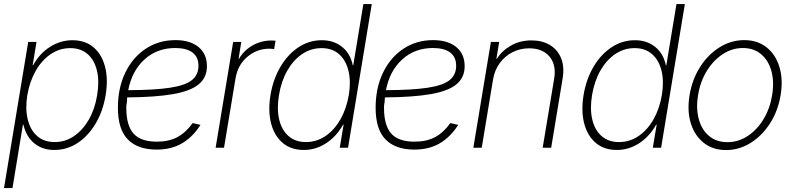

<svg xmlns="http://www.w3.org/2000/svg" viewBox="-32 -748 4005 972"><path d="M-11.7 204.1 110.8 -535.6H152.8L133.3 -417.5H135.7Q168 -477.1 221.2 -510.7Q274.4 -544.4 334.5 -544.4Q399.4 -544.4 441.7 -508.3Q483.9 -472.2 500 -409.4Q516.1 -346.7 502.9 -267.1Q489.7 -186.5 452.9 -123.8Q416 -61 362.1 -24.9Q308.1 11.2 242.7 11.2Q182.1 11.2 141.1 -22.9Q100.1 -57.1 86.4 -117.2H84L31.2 204.1ZM245.1 -28.8Q298.3 -28.8 342.8 -59.1Q387.2 -89.4 418 -143.1Q448.7 -196.8 460 -267.1Q471.7 -337.4 458.7 -390.9Q445.8 -444.3 411.4 -474.4Q377 -504.4 323.7 -504.4Q269.5 -504.4 224.4 -473.6Q179.2 -442.9 148.7 -389.2Q118.2 -335.4 106.4 -267.1Q95.2 -198.2 108.2 -144.3Q121.1 -90.3 155.8 -59.6Q190.4 -28.8 245.1 -28.8Z M760.7 9.3Q665.5 9.3 615.2 -42Q564.9 -93.3 564.9 -202.1Q564.9 -303.2 602.5 -380.6Q640.1 -458 706.1 -501.5Q772 -544.9 856.4 -544.9Q930.2 -544.9 972.9 -510Q1015.6 -475.1 1015.6 -412.6Q1015.6 -356 974.4 -321.5Q933.1 -287.1 844 -271.5Q754.9 -255.9 611.8 -254.9Q610.8 -243.2 610.4 -231Q607.9 -215.8 607.4 -211.4Q606.9 -207 607.4 -204.1Q607.4 -202.6 607.4 -201.2Q607.4 -113.3 643.8 -72Q680.2 -30.8 762.2 -30.8Q822.8 -30.8 865.7 -53.7Q908.7 -76.7 943.4 -125L982.9 -115.7Q943.8 -54.2 889.6 -22.5Q835.4 9.3 760.7 9.3ZM617.2 -291.5Q752 -292 829.6 -304Q907.2 -315.9 939.9 -342.8Q972.7 -369.6 972.7 -415Q972.7 -459.5 942.4 -482.2Q912.1 -504.9 855 -504.9Q762.7 -504.9 699.2 -446.8Q635.7 -388.7 617.2 -291.5Z M1059.6 0 1148.4 -535.6H1189.5L1175.8 -450.7H1178.2Q1202.6 -492.7 1246.3 -517.8Q1290 -543 1343.3 -543Q1350.1 -543 1354 -542.5Q1357.9 -542 1362.8 -542L1356 -499.5Q1352.1 -500 1346.2 -500.7Q1340.3 -501.5 1331.5 -501.5Q1269 -501.5 1220.2 -460.4Q1171.4 -419.4 1160.2 -350.1L1102.1 0Z M1505.9 11.2Q1440.9 11.2 1398.7 -24.9Q1356.4 -61 1340.3 -123.8Q1324.2 -186.5 1337.4 -267.1Q1350.6 -346.7 1387.5 -409.4Q1424.3 -472.2 1478.5 -508.3Q1532.7 -544.4 1597.7 -544.4Q1657.7 -544.4 1699.7 -510.7Q1741.7 -477.1 1753.9 -417.5H1756.3L1807.6 -727.5H1850.1L1730 0H1688L1707.5 -117.2H1705.1Q1671.4 -57.1 1618.9 -22.9Q1566.4 11.2 1505.9 11.2ZM1516.6 -28.8Q1571.3 -28.8 1616.2 -59.6Q1661.1 -90.3 1691.7 -144.3Q1722.2 -198.2 1733.9 -267.1Q1745.1 -335.4 1732.2 -389.2Q1719.2 -442.9 1684.6 -473.6Q1649.9 -504.4 1595.7 -504.4Q1542.5 -504.4 1497.8 -474.4Q1453.1 -444.3 1422.6 -390.9Q1392.1 -337.4 1380.4 -267.1Q1368.7 -196.8 1381.3 -143.1Q1394 -89.4 1428.7 -59.1Q1463.4 -28.8 1516.6 -28.8Z M2065.4 9.3Q1970.2 9.3 1919.9 -42Q1869.6 -93.3 1869.6 -202.1Q1869.6 -303.2 1907.2 -380.6Q1944.8 -458 2010.7 -501.5Q2076.7 -544.9 2161.1 -544.9Q2234.9 -544.9 2277.6 -510Q2320.3 -475.1 2320.3 -412.6Q2320.3 -356 2279.1 -321.5Q2237.8 -287.1 2148.7 -271.5Q2059.6 -255.9 1916.5 -254.9Q1915.5 -243.2 1915 -231Q1912.6 -215.8 1912.1 -211.4Q1911.6 -207 1912.1 -204.1Q1912.1 -202.6 1912.1 -201.2Q1912.1 -113.3 1948.5 -72Q1984.9 -30.8 2066.9 -30.8Q2127.4 -30.8 2170.4 -53.7Q2213.4 -76.7 2248 -125L2287.6 -115.7Q2248.5 -54.2 2194.3 -22.5Q2140.1 9.3 2065.4 9.3ZM1921.9 -291.5Q2056.6 -292 2134.3 -304Q2211.9 -315.9 2244.6 -342.8Q2277.3 -369.6 2277.3 -415Q2277.3 -459.5 2247.1 -482.2Q2216.8 -504.9 2159.7 -504.9Q2067.4 -504.9 2003.9 -446.8Q1940.4 -388.7 1921.9 -291.5Z M2463.9 -344.7 2406.7 0H2364.3L2453.1 -535.6H2495.1L2481 -450.2H2483.4Q2508.8 -491.2 2554.7 -517.3Q2600.6 -543.5 2658.7 -543.5Q2712.4 -543.5 2751.5 -520.3Q2790.5 -497.1 2808.3 -453.9Q2826.2 -410.6 2816.4 -351.1L2758.3 0H2715.3L2773.4 -349.1Q2785.2 -419.4 2750 -461.4Q2714.8 -503.4 2647 -503.4Q2602.1 -503.4 2563.5 -484.1Q2524.9 -464.8 2498.5 -429.4Q2472.2 -394 2463.9 -344.7Z M3090.8 11.2Q3025.9 11.2 2983.6 -24.9Q2941.4 -61 2925.3 -123.8Q2909.2 -186.5 2922.4 -267.1Q2935.5 -346.7 2972.4 -409.4Q3009.3 -472.2 3063.5 -508.3Q3117.7 -544.4 3182.6 -544.4Q3242.7 -544.4 3284.7 -510.7Q3326.7 -477.1 3338.9 -417.5H3341.3L3392.6 -727.5H3435.1L3314.9 0H3272.9L3292.5 -117.2H3290Q3256.3 -57.1 3203.9 -22.9Q3151.4 11.2 3090.8 11.2ZM3101.6 -28.8Q3156.2 -28.8 3201.2 -59.6Q3246.1 -90.3 3276.6 -144.3Q3307.1 -198.2 3318.8 -267.1Q3330.1 -335.4 3317.1 -389.2Q3304.2 -442.9 3269.5 -473.6Q3234.9 -504.4 3180.7 -504.4Q3127.4 -504.4 3082.8 -474.4Q3038.1 -444.3 3007.6 -390.9Q2977.1 -337.4 2965.3 -267.1Q2953.6 -196.8 2966.3 -143.1Q2979 -89.4 3013.7 -59.1Q3048.3 -28.8 3101.6 -28.8Z M3643.6 11.7Q3577.1 11.7 3531 -24.7Q3484.9 -61 3465.3 -123.8Q3445.8 -186.5 3459 -266.6Q3472.2 -346.7 3512.5 -409.4Q3552.7 -472.2 3610.8 -508.5Q3668.9 -544.9 3735.8 -544.9Q3802.7 -544.9 3848.6 -508.5Q3894.5 -472.2 3913.8 -409.2Q3933.1 -346.2 3919.9 -266.6Q3906.7 -186.5 3866.5 -123.8Q3826.2 -61 3768.3 -24.7Q3710.4 11.7 3643.6 11.7ZM3650.4 -28.3Q3705.6 -28.3 3752.7 -59.1Q3799.8 -89.8 3832.8 -143.8Q3865.7 -197.8 3877 -266.6Q3888.2 -335.4 3873 -389.2Q3857.9 -442.9 3820.8 -473.9Q3783.7 -504.9 3729 -504.9Q3674.3 -504.9 3627 -473.9Q3579.6 -442.9 3546.4 -389.2Q3513.2 -335.4 3502 -266.6Q3490.7 -197.8 3505.9 -143.8Q3521 -89.8 3558.3 -59.1Q3595.7 -28.3 3650.4 -28.3Z"/></svg>

Font: Inter Display Extra Light
Style: Italic
Weight: 200
Italic angle: -9.39999°
Designer: Rasmus Andersson
Foundry: rsms
Version: Version 4.000;git-4fc901f